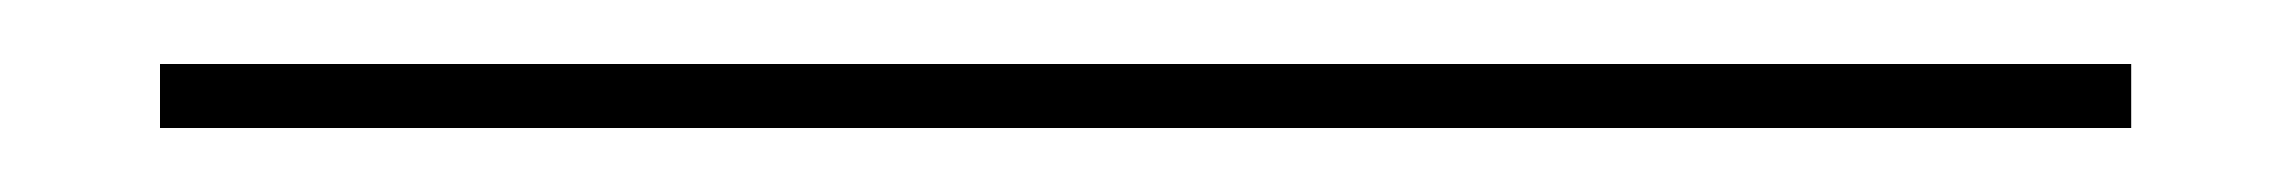

<svg xmlns="http://www.w3.org/2000/svg" viewBox="-20 20 716 60"><path d="M30 60V40H646V60Z"/></svg>

Font: Big Shoulders Text SC Thin
Style: Regular
Weight: 100
Designer: Patric King
Foundry: XO Type Co
Version: Version 2.002